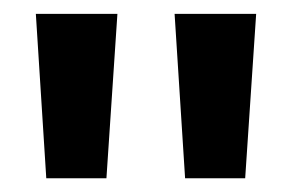

<svg xmlns="http://www.w3.org/2000/svg" viewBox="-20 -706 423 278"><path d="M248 -447.9 232.8 -685.9H350.9L335 -447.9ZM47 -447.9 31.9 -685.9H150L134.1 -447.9Z"/></svg>

Font: Karla
Style: Regular
Weight: 400
Designer: Jonathan Pinhorn
Version: Version 2.004;gftools[0.9.33]